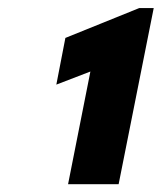

<svg xmlns="http://www.w3.org/2000/svg" viewBox="-20 -910 409 486"><path d="M152.3 -443.8 218.3 -776.9 234.4 -738.8 122.6 -695.8 145.5 -814 332.5 -889.6H369.1L280.3 -443.8Z"/></svg>

Font: Reddit Sans Black
Style: Italic
Weight: 900
Italic angle: -11.25°
Designer: Stephen Hutchings
Version: Version 1.013